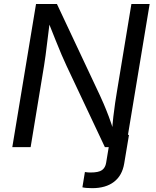

<svg xmlns="http://www.w3.org/2000/svg" viewBox="-20 -748 793 976"><path d="M398.9 204.1 411.6 126.5Q419.4 127.9 427 128.4Q434.6 128.9 439.9 128.9Q481.9 128.9 498.8 116.5Q515.6 104 519.5 79.6L543 -62.5H635.7L611.3 83.5Q601.1 144.5 559.3 176.5Q517.6 208.5 448.7 208.5Q432.6 208.5 419.2 207.3Q405.8 206.1 398.9 204.1ZM42.5 0 163.1 -727.5H269.5L488.3 -262.2Q495.1 -247.6 507.1 -220Q519 -192.4 533 -155.5Q546.9 -118.7 559.6 -75.7H549.3Q551.8 -117.7 556.2 -155.5Q560.5 -193.4 565.4 -225.6Q570.3 -257.8 574.2 -281.2L647.9 -727.5H740.7L620.1 0H513.2L317.9 -414.1Q305.7 -440.4 292.7 -470.5Q279.8 -500.5 262.9 -543Q246.1 -585.4 220.7 -648.9H234.4Q227.1 -589.8 221.4 -544.4Q215.8 -499 211.7 -466.8Q207.5 -434.6 204.1 -415L135.7 0Z"/></svg>

Font: Inter
Style: Italic
Weight: 400
Italic angle: -9.3988°
Designer: Rasmus Andersson
Foundry: rsms
Version: Version 4.001;git-66647c0bb